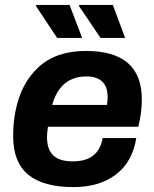

<svg xmlns="http://www.w3.org/2000/svg" viewBox="-20 -744 624 776"><path d="M386.2 -590.8 298.8 -720.2 300.8 -724.1H436L485.8 -590.8ZM210.9 -590.8 125 -720.2 127 -724.1H261.2L312 -590.8ZM276.9 12.2Q154.8 12.2 94 -38.1Q33.2 -88.4 33.2 -192.9Q33.2 -249.5 43 -296.9Q64.9 -407.7 136 -472.9Q207 -538.1 327.1 -538.1Q553.2 -538.1 553.2 -342.8Q553.2 -287.1 539.1 -231.9H173.8Q169.9 -203.6 169.9 -190.9Q169.9 -140.1 195.1 -116Q220.2 -91.8 274.9 -91.8Q378.4 -91.8 395 -186H530.8Q515.1 -88.9 448 -38.3Q380.9 12.2 276.9 12.2ZM190.9 -319.8H412.1Q415 -332 415 -352.1Q415 -394 392.8 -414.6Q370.6 -435.1 330.1 -435.1Q223.1 -435.1 190.9 -319.8Z"/></svg>

Font: Archivo
Style: Bold Italic
Weight: 700
Italic angle: -10°
Designer: Hector Gatti
Foundry: Omnibus-Type
Version: Version 2.001